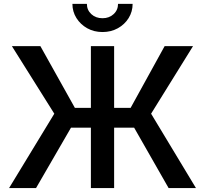

<svg xmlns="http://www.w3.org/2000/svg" viewBox="-20 -964 1051 984"><path d="M564.9 -727.5V0H445.8V-727.5ZM26.4 0 258.3 -381.3 41 -727.5H187L363.8 -411.1H649.4L823.7 -727.5H969.2L754.4 -381.3L984.4 0H844.2L667.5 -309.6H343.8L164.6 0ZM505.4 -799.8Q461.9 -799.8 427.2 -819.1Q392.6 -838.4 371.8 -871.3Q351.1 -904.3 351.1 -944.3H425.3Q425.3 -912.6 448 -891.6Q470.7 -870.6 505.4 -870.6Q539.6 -870.6 562.3 -891.6Q585 -912.6 585 -944.3H659.7Q659.7 -904.3 639.2 -871.3Q618.7 -838.4 583.7 -819.1Q548.8 -799.8 505.4 -799.8Z"/></svg>

Font: Inter
Style: 540
Weight: 540
Designer: Rasmus Andersson
Foundry: rsms
Version: Version 4.001;git-66647c0bb